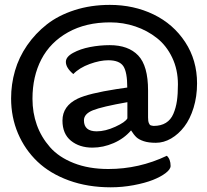

<svg xmlns="http://www.w3.org/2000/svg" viewBox="-20 -674 858 794"><path d="M624.5 -83.5Q594.2 -83.5 574.5 -90.1Q554.7 -96.7 544.2 -106.4Q533.7 -116.2 522 -134.8Q493.2 -101.1 450 -82.3Q406.7 -63.5 362.3 -63.5Q308.6 -63.5 273.4 -92Q238.3 -120.6 238.3 -175.3Q238.3 -235.8 301.3 -266.1Q346.7 -287.6 462.9 -305.7Q476.1 -307.6 506.3 -312Q506.3 -376 490 -400.4Q473.6 -424.8 427.7 -424.8Q393.6 -424.8 351.1 -409.4Q308.6 -394 283.2 -367.7Q252.4 -393.6 252.4 -418Q252.4 -439 282.2 -455.3Q312 -471.7 352.5 -479.5Q393.1 -487.3 433.6 -487.3Q510.7 -487.3 551.5 -444.6Q592.3 -401.9 592.3 -299.8V-188.5Q592.3 -172.9 595.5 -165.3Q598.6 -157.7 602.5 -156Q606.4 -154.3 615.2 -153.3Q645.5 -153.3 666 -166Q686.5 -178.7 697 -203.4Q707.5 -228 711.7 -256.8Q715.8 -285.6 715.8 -325.2Q715.8 -386.2 692.1 -435.8Q668.5 -485.4 628.9 -516.6Q589.4 -547.9 539.6 -564.7Q489.7 -581.5 435.5 -581.5Q335 -581.5 261.5 -540.5Q188 -499.5 151.1 -428.7Q114.3 -357.9 114.3 -265.6Q114.3 -208 132.3 -157.5Q150.4 -106.9 186.8 -65.4Q223.1 -23.9 285.2 0.5Q347.2 24.9 428.2 24.9Q555.2 24.9 669.9 -29.8Q685.5 -15.6 685.5 12.2Q685.5 25.9 665.3 41.5Q645 57.1 612.3 70.1Q579.6 83 532.7 91.8Q485.8 100.6 438 100.6Q343.3 100.6 265.1 72.3Q187 43.9 135 -5.6Q83 -55.2 54.4 -122.3Q25.9 -189.5 25.9 -267.1Q25.9 -325.7 42 -381.3Q58.1 -437 92 -486.3Q126 -535.6 173.6 -573Q221.2 -610.4 288.3 -632.1Q355.5 -653.8 434.1 -653.8Q533.2 -653.8 615 -614.3Q696.8 -574.7 745.8 -500Q794.9 -425.3 794.9 -329.1Q794.9 -274.9 780.5 -228.3Q766.1 -181.6 742.2 -150.4Q718.3 -119.1 687.7 -101.3Q657.2 -83.5 624.5 -83.5ZM379.9 -130.9Q415.5 -130.9 457 -149.9Q498.5 -168.9 506.8 -184.6V-251.5Q401.4 -232.9 364.3 -218Q327.1 -203.1 327.1 -176.3Q327.1 -130.9 379.9 -130.9Z"/></svg>

Font: Coustard
Style: Regular
Weight: 400
Foundry: vernon adams
Version: Version 1.000